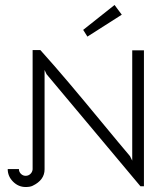

<svg xmlns="http://www.w3.org/2000/svg" viewBox="-20 -748 664 771"><path d="M469 -689 331 -601 314 -628 440 -728ZM111 -68V-547H142Q197 -486 257 -415Q317 -344 389.5 -256Q462 -168 502 -121L511 -103V-546H558V0H544L167 -450L159 -467V-68Q159 -25 111 -2Q101 3 83 3Q54 3 32.5 -18.5Q11 -40 11 -69H56Q56 -58 64 -50Q72 -42 83 -42Q94 -42 102 -49.5Q110 -57 111 -68Z"/></svg>

Font: Bhavuka
Style: Regular
Weight: 400
Version: 2.94.0; ttfautohint (v1.2) -l 7 -r 28 -G 50 -x 13 -D deva -f